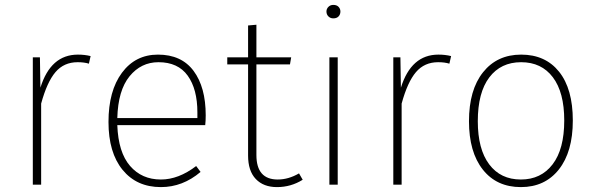

<svg xmlns="http://www.w3.org/2000/svg" viewBox="-20 -754 2428 784"><path d="M298 -531Q326 -531 350 -525L343 -494Q324 -500 297 -500Q241 -500 206.5 -459.5Q172 -419 148 -331V0H114V-520H143L145 -396Q187 -531 298 -531Z M820 -283Q820 -261 818 -243H459Q463 -132 511 -76.5Q559 -21 637 -21Q709 -21 781 -76L799 -52Q726 10 637 10Q538 10 480.5 -60.5Q423 -131 423 -256Q423 -383 478 -457Q533 -531 625 -531Q721 -531 770.5 -464.5Q820 -398 820 -283ZM786 -272V-295Q786 -390 746.5 -445Q707 -500 627 -500Q556 -500 509 -442.5Q462 -385 459 -272Z M1201 -46 1216 -20Q1168 10 1111 10Q1056 10 1024.5 -23Q993 -56 993 -119V-491H908V-520H993V-650L1027 -653V-520H1169L1164 -491H1027V-121Q1027 -21 1114 -21Q1158 -21 1201 -46Z M1341 -734Q1355 -734 1362.5 -726Q1370 -718 1370 -707Q1370 -695 1362.5 -687Q1355 -679 1341 -679Q1329 -679 1321 -687Q1313 -695 1313 -707Q1313 -718 1321 -726Q1329 -734 1341 -734ZM1359 -520V0H1325V-520Z M1770 -531Q1798 -531 1822 -525L1815 -494Q1796 -500 1769 -500Q1713 -500 1678.5 -459.5Q1644 -419 1620 -331V0H1586V-520H1615L1617 -396Q1659 -531 1770 -531Z M2108 -531Q2207 -531 2263 -461Q2319 -391 2319 -262Q2319 -134 2262 -62Q2205 10 2107 10Q2008 10 1951.5 -61.5Q1895 -133 1895 -259Q1895 -387 1952.5 -459Q2010 -531 2108 -531ZM1931 -259Q1931 -145 1977.5 -83Q2024 -21 2107 -21Q2189 -21 2236.5 -83Q2284 -145 2284 -262Q2284 -377 2237.5 -438.5Q2191 -500 2108 -500Q2025 -500 1978 -438Q1931 -376 1931 -259Z"/></svg>

Font: Fira Sans UltraLight
Style: Regular
Weight: 200
Designer: Carrois Corporate & Edenspiekermann AG
Foundry: Carrois Corporate GbR & Edenspiekermann AG
Version: Version 4.106;PS 004.106;hotconv 1.0.70;makeotf.lib2.5.58329